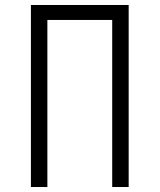

<svg xmlns="http://www.w3.org/2000/svg" viewBox="-20 -750 640 770"><path d="M104 0V-730H496V0H430V-670H170V0Z"/></svg>

Font: JetBrains Mono NL ExtraLight
Style: Regular
Weight: 200
Designer: Philipp Nurullin, Konstantin Bulenkov
Foundry: JetBrains
Version: Version 2.304; ttfautohint (v1.8.4.7-5d5b)